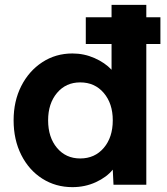

<svg xmlns="http://www.w3.org/2000/svg" viewBox="-20 -760 688 790"><path d="M278 10Q209 10 154 -25Q99 -60 67.5 -122.5Q36 -185 36 -265Q36 -344 67.5 -406Q99 -468 154 -504Q209 -540 278 -540Q326 -540 369 -521Q412 -502 439 -473V-579H333V-689H439V-740H582V-689H640V-579H582V0H447L444 -62Q419 -31 374.5 -10.5Q330 10 278 10ZM310 -108Q370 -108 407 -151.5Q444 -195 444 -265Q444 -334 407 -377.5Q370 -421 310 -421Q251 -421 214.5 -377.5Q178 -334 178 -265Q178 -195 214.5 -151.5Q251 -108 310 -108Z"/></svg>

Font: Lexend Deca SemiBold
Style: Regular
Weight: 600
Designer: Bonnie Shaver-Troup, Thomas Jockin
Foundry: Lexend
Version: Version 1.008; ttfautohint (v1.8.4.7-5d5b)